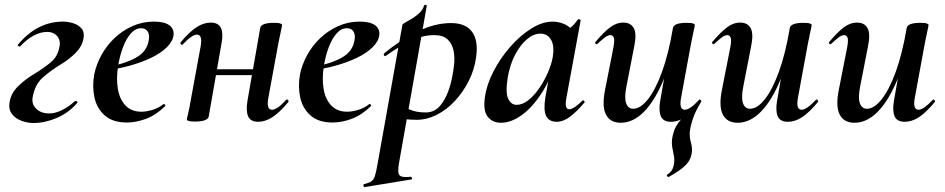

<svg xmlns="http://www.w3.org/2000/svg" viewBox="-20 -487 3849 782"><path d="M116 14Q92 14 67.5 5Q43 -4 28.5 -23Q14 -42 19 -71Q25 -108 54.5 -136.5Q84 -165 118 -185Q156 -208 185.5 -232Q215 -256 222 -296Q226 -314 220.5 -327.5Q215 -341 202.5 -349Q190 -357 172 -357Q145 -357 117 -342Q89 -327 62 -298Q61 -296 55.5 -299Q50 -302 53 -305Q92 -352 138 -375.5Q184 -399 236 -399Q257 -399 278 -392.5Q299 -386 312 -371Q325 -356 320 -330Q314 -298 288.5 -272Q263 -246 228 -225Q187 -200 154.5 -171.5Q122 -143 113 -91Q108 -63 127.5 -44Q147 -25 181 -25Q204 -25 230.5 -37.5Q257 -50 285 -75Q288 -77 292.5 -74.5Q297 -72 295 -68Q259 -27 211 -6.5Q163 14 116 14Z M497 12Q439 12 406.5 -17Q374 -46 364.5 -91Q355 -136 364 -185Q372 -224 393 -262.5Q414 -301 446 -331.5Q478 -362 519 -380.5Q560 -399 607 -399Q648 -399 668.5 -385Q689 -371 687 -345Q684 -319 660 -295Q636 -271 596.5 -252Q557 -233 508.5 -219.5Q460 -206 410 -201L412 -214Q483 -225 531 -250.5Q579 -276 586 -324Q590 -346 581.5 -359Q573 -372 555 -372Q532 -372 513.5 -351.5Q495 -331 481.5 -296Q468 -261 461 -218Q453 -167 460 -125Q467 -83 491 -57.5Q515 -32 556 -32Q575 -32 599.5 -39Q624 -46 646 -63Q648 -65 651.5 -61Q655 -57 653 -55Q615 -18 574.5 -3Q534 12 497 12Z M774 8Q755 8 748 5.5Q741 3 741 0Q741 -4 746.5 -26Q752 -48 756 -74L797 -297Q806 -346 782 -346Q772 -346 757.5 -336Q743 -326 724 -306Q721 -302 717 -306.5Q713 -311 716 -315Q752 -358 781 -376.5Q810 -395 838 -395Q870 -395 880 -372.5Q890 -350 882 -309L830 -12Q825 8 774 8ZM817 -181 820 -205H1062L1059 -181ZM1032 9Q1000 9 990.5 -13.5Q981 -36 988 -77L1040 -374Q1045 -394 1096 -394Q1116 -394 1122.5 -391Q1129 -388 1129 -386Q1129 -382 1124 -360Q1119 -338 1114 -312L1073 -89Q1064 -40 1088 -40Q1109 -40 1145 -80Q1149 -84 1153 -79.5Q1157 -75 1154 -71Q1118 -28 1089 -9.5Q1060 9 1032 9Z M1335 12Q1277 12 1244.5 -17Q1212 -46 1202.5 -91Q1193 -136 1202 -185Q1210 -224 1231 -262.5Q1252 -301 1284 -331.5Q1316 -362 1357 -380.5Q1398 -399 1445 -399Q1486 -399 1506.5 -385Q1527 -371 1525 -345Q1522 -319 1498 -295Q1474 -271 1434.5 -252Q1395 -233 1346.5 -219.5Q1298 -206 1248 -201L1250 -214Q1321 -225 1369 -250.5Q1417 -276 1424 -324Q1428 -346 1419.5 -359Q1411 -372 1393 -372Q1370 -372 1351.5 -351.5Q1333 -331 1319.5 -296Q1306 -261 1299 -218Q1291 -167 1298 -125Q1305 -83 1329 -57.5Q1353 -32 1394 -32Q1413 -32 1437.5 -39Q1462 -46 1484 -63Q1486 -65 1489.5 -61Q1493 -57 1491 -55Q1453 -18 1412.5 -3Q1372 12 1335 12Z M1465 275Q1462 276 1460.5 270Q1459 264 1463 263Q1483 258 1492.5 251.5Q1502 245 1507 229.5Q1512 214 1517 185L1619 -386Q1619 -389 1631 -395.5Q1643 -402 1659.5 -412Q1676 -422 1689.5 -435.5Q1703 -449 1707 -464Q1709 -468 1714 -467Q1719 -466 1718 -462L1605 178Q1598 217 1607.5 227Q1617 237 1652 233Q1656 233 1658 238Q1660 243 1655 244ZM1677 1Q1652 1 1627.5 -2Q1603 -5 1589 -8L1599 -70Q1620 -54 1647 -41.5Q1674 -29 1714 -29Q1748 -29 1771 -54.5Q1794 -80 1808.5 -123Q1823 -166 1829 -220Q1833 -252 1827.5 -280Q1822 -308 1803.5 -326Q1785 -344 1748 -344Q1704 -344 1657 -322.5Q1610 -301 1552 -260Q1548 -256 1544.5 -261Q1541 -266 1545 -270Q1609 -323 1679.5 -358Q1750 -393 1817 -393Q1877 -393 1903 -357Q1929 -321 1919 -253Q1912 -202 1888.5 -156Q1865 -110 1831.5 -74.5Q1798 -39 1758 -19Q1718 1 1677 1Z M2020 13Q1986 13 1966.5 -11.5Q1947 -36 1955 -91Q1962 -142 1989.5 -195.5Q2017 -249 2057.5 -295.5Q2098 -342 2143.5 -370.5Q2189 -399 2231 -399Q2251 -399 2272 -391.5Q2293 -384 2308.5 -367.5Q2324 -351 2326 -324L2266 -357Q2283 -359 2301.5 -373Q2320 -387 2333 -407Q2335 -410 2340.5 -408Q2346 -406 2345 -404L2287 -89Q2278 -42 2298 -42Q2308 -42 2322 -51.5Q2336 -61 2352 -77Q2355 -80 2359 -76Q2363 -72 2360 -69Q2329 -32 2301.5 -11.5Q2274 9 2248 9Q2216 9 2204.5 -14.5Q2193 -38 2201 -89L2226 -229L2247 -246Q2223 -164 2185 -106Q2147 -48 2104 -17.5Q2061 13 2020 13ZM2084 -60Q2108 -60 2132 -79Q2156 -98 2176.5 -128Q2197 -158 2211.5 -191.5Q2226 -225 2231 -253Q2239 -298 2225 -324Q2211 -350 2181 -350Q2153 -350 2126 -327Q2099 -304 2078 -264Q2057 -224 2048 -172Q2038 -109 2050 -84.5Q2062 -60 2084 -60Z M2508 13Q2466 13 2448.5 -19.5Q2431 -52 2444 -119L2479 -297Q2484 -326 2479.5 -335Q2475 -344 2466 -344Q2456 -344 2443 -334Q2430 -324 2414 -309Q2410 -305 2406 -309Q2402 -313 2406 -317Q2438 -355 2464 -375Q2490 -395 2519 -395Q2549 -395 2561.5 -372Q2574 -349 2563 -297L2532 -138Q2522 -90 2530 -67Q2538 -44 2559 -44Q2588 -44 2618.5 -82Q2649 -120 2676 -193.5Q2703 -267 2721 -374L2739 -373Q2720 -255 2685 -168Q2650 -81 2605 -34Q2560 13 2508 13ZM2703 234Q2701 235 2697.5 230.5Q2694 226 2697 225Q2714 213 2719 201.5Q2724 190 2725 180Q2728 163 2724.5 146.5Q2721 130 2718 112.5Q2715 95 2718 75Q2721 58 2726.5 43Q2732 28 2744.5 11Q2757 -6 2779 -29L2775 -13Q2762 -3 2745.5 3Q2729 9 2713 9Q2681 9 2671.5 -13.5Q2662 -36 2669 -77L2721 -374Q2726 -394 2777 -394Q2797 -394 2803.5 -391Q2810 -388 2810 -386Q2810 -382 2805 -360Q2800 -338 2795 -312L2754 -89Q2745 -40 2769 -40Q2790 -40 2827 -80Q2830 -84 2834 -79.5Q2838 -75 2835 -71Q2813 -35 2803 -6Q2793 23 2790 46Q2787 68 2794 93Q2801 118 2797 139Q2795 152 2787.5 166Q2780 180 2761 196Q2742 212 2703 234Z M2984 13Q2942 13 2924.5 -19.5Q2907 -52 2920 -119L2955 -297Q2960 -326 2955.5 -335Q2951 -344 2942 -344Q2932 -344 2919 -334Q2906 -324 2890 -309Q2886 -305 2882 -309Q2878 -313 2882 -317Q2914 -355 2940 -375Q2966 -395 2995 -395Q3025 -395 3037.5 -372Q3050 -349 3039 -297L3008 -138Q2998 -90 3006 -67Q3014 -44 3035 -44Q3064 -44 3094.5 -82Q3125 -120 3152 -193.5Q3179 -267 3197 -374L3215 -373Q3196 -255 3161 -168Q3126 -81 3081 -34Q3036 13 2984 13ZM3189 9Q3157 9 3147.5 -13.5Q3138 -36 3145 -77L3197 -374Q3202 -394 3253 -394Q3273 -394 3279.5 -391Q3286 -388 3286 -386Q3286 -382 3281 -360Q3276 -338 3271 -312L3230 -89Q3221 -40 3245 -40Q3255 -40 3269.5 -50Q3284 -60 3303 -80Q3306 -84 3310 -79.5Q3314 -75 3311 -71Q3275 -28 3246.5 -9.5Q3218 9 3189 9Z M3460 13Q3418 13 3400.5 -19.5Q3383 -52 3396 -119L3431 -297Q3436 -326 3431.5 -335Q3427 -344 3418 -344Q3408 -344 3395 -334Q3382 -324 3366 -309Q3362 -305 3358 -309Q3354 -313 3358 -317Q3390 -355 3416 -375Q3442 -395 3471 -395Q3501 -395 3513.5 -372Q3526 -349 3515 -297L3484 -138Q3474 -90 3482 -67Q3490 -44 3511 -44Q3540 -44 3570.5 -82Q3601 -120 3628 -193.5Q3655 -267 3673 -374L3691 -373Q3672 -255 3637 -168Q3602 -81 3557 -34Q3512 13 3460 13ZM3665 9Q3633 9 3623.5 -13.5Q3614 -36 3621 -77L3673 -374Q3678 -394 3729 -394Q3749 -394 3755.5 -391Q3762 -388 3762 -386Q3762 -382 3757 -360Q3752 -338 3747 -312L3706 -89Q3697 -40 3721 -40Q3731 -40 3745.5 -50Q3760 -60 3779 -80Q3782 -84 3786 -79.5Q3790 -75 3787 -71Q3751 -28 3722.5 -9.5Q3694 9 3665 9Z"/></svg>

Font: Cormorant Garamond Light
Style: Italic
Weight: 300
Italic angle: -10°
Designer: Christian Thalmann (Catharsis Fonts)
Foundry: Catharsis Fonts
Version: Version 4.001